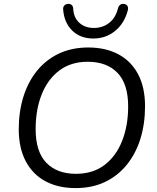

<svg xmlns="http://www.w3.org/2000/svg" viewBox="-20 -958 807 987"><path d="M368.3 8.9Q279.6 8.9 214.1 -26Q148.6 -60.9 112.5 -128.8Q76.4 -196.8 76.4 -293.7Q76.4 -383.2 100 -459.7Q123.7 -536.2 169.5 -593.3Q215.4 -650.3 281.8 -682.1Q348.2 -713.9 433.7 -713.9Q522.9 -713.9 588.4 -679Q653.9 -644.1 689.8 -576.7Q725.6 -509.2 725.6 -411.8Q725.6 -321.8 702 -245.3Q678.3 -168.8 632.4 -111.7Q586.6 -54.7 520.4 -22.9Q454.3 8.9 368.3 8.9ZM370.3 -64.5Q457.5 -64.5 517.2 -109.8Q576.8 -155.1 607.8 -233.7Q638.8 -312.2 638.8 -410.8Q638.8 -527.2 583.6 -583.9Q528.5 -640.5 430.7 -640.5Q344.5 -640.5 284.8 -595.4Q225.1 -550.3 194.2 -472.3Q163.2 -394.2 163.2 -294.6Q163.2 -177.8 218.3 -121.1Q273.5 -64.5 370.3 -64.5ZM460 -760Q393.4 -760 351.7 -800.4Q310.1 -840.7 304.8 -907.6Q303.4 -921.2 309.8 -928.8Q316.2 -936.3 327.4 -937.8Q339.6 -939.3 347.4 -933.4Q355.2 -927.5 356.2 -914.7Q358.5 -867 387.9 -840.7Q417.3 -814.3 463 -814.3Q507.9 -814.3 541.3 -840.5Q574.7 -866.6 586.7 -916.2Q590.1 -927.5 597.9 -933.4Q605.7 -939.3 617.4 -937.8Q629.6 -936.3 635.2 -927.3Q640.9 -918.2 636.5 -903Q618.6 -836.7 571 -798.4Q523.3 -760 460 -760Z"/></svg>

Font: Nunito Variable Extra Light
Style: Italic
Weight: 200
Italic angle: -9°
Designer: Vernon Adams
Foundry: Vernon Adams
Version: Version 3.602